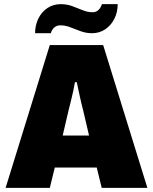

<svg xmlns="http://www.w3.org/2000/svg" viewBox="-20 -905 736 925"><path d="M7 0 220 -688H477L690 0H470L446 -98H244L220 0ZM282 -252H409L380 -376Q377 -387 373 -403.5Q369 -420 365 -438.5Q361 -457 357 -475.5Q353 -494 350 -509H341Q338 -490 333 -467Q328 -444 322 -420Q316 -396 311 -376ZM149 -745Q149 -783 164.5 -815Q180 -847 208 -866Q236 -885 273 -885Q302 -885 328 -875.5Q354 -866 378 -856Q402 -846 426 -846Q443 -846 454.5 -857Q466 -868 471 -885H547Q547 -847 531.5 -815.5Q516 -784 488 -764.5Q460 -745 423 -745Q395 -745 369 -754.5Q343 -764 319 -773.5Q295 -783 270 -783Q253 -783 241 -772Q229 -761 225 -745Z"/></svg>

Font: Archivo SemiCondensed Black
Style: Regular
Weight: 900
Width: 4
Designer: Hector Gatti
Foundry: Omnibus-Type
Version: Version 2.001